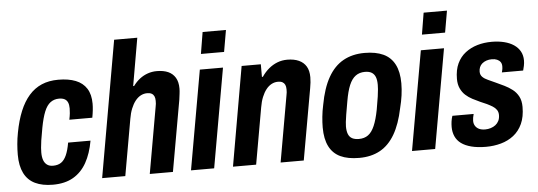

<svg xmlns="http://www.w3.org/2000/svg" viewBox="-49 -864 2846 1016"><g transform="rotate(-5 1374.5 -356.0)"><path d="M195 12Q139 12 100.5 -6.5Q62 -25 42.5 -64Q23 -103 23 -162Q23 -189 25.5 -218.5Q28 -248 34 -279Q46 -343 66 -391.5Q86 -440 115 -473Q144 -506 182.5 -522.5Q221 -539 271 -539Q325 -539 363 -524Q401 -509 421 -477.5Q441 -446 441 -397Q441 -381 439 -362.5Q437 -344 433 -323H311Q315 -342 316.5 -356.5Q318 -371 318 -383Q318 -402 312.5 -414.5Q307 -427 295.5 -433Q284 -439 266 -439Q240 -439 220.5 -424.5Q201 -410 188 -378Q175 -346 165 -293Q157 -251 153.5 -226.5Q150 -202 149 -188Q148 -174 148 -163Q148 -139 154 -122.5Q160 -106 172.5 -97Q185 -88 204 -88Q230 -88 247 -99.5Q264 -111 275.5 -136.5Q287 -162 294 -203H413Q401 -135 374 -87Q347 -39 303 -13.5Q259 12 195 12Z M457 0 584 -724H707L663 -471H668Q684 -493 703.5 -508Q723 -523 746 -531Q769 -539 794 -539Q830 -539 854.5 -528Q879 -517 892.5 -494.5Q906 -472 906 -437Q906 -424 904 -409Q902 -394 900 -378L833 0H710L772 -352Q774 -360 774.5 -367.5Q775 -375 775 -383Q775 -398 770.5 -407.5Q766 -417 757 -422Q748 -427 733 -427Q715 -427 699 -418.5Q683 -410 670 -393.5Q657 -377 647.5 -353.5Q638 -330 633 -300L580 0Z M1035 -609 1054 -724H1178L1158 -609ZM929 0 1022 -527H1145L1052 0Z M1152 0 1244 -527H1346V-460H1351Q1368 -485 1389 -502.5Q1410 -520 1434.5 -529.5Q1459 -539 1487 -539Q1523 -539 1548.5 -527.5Q1574 -516 1587.5 -493.5Q1601 -471 1601 -436Q1601 -423 1599.5 -408.5Q1598 -394 1595 -378L1528 0H1405L1467 -352Q1469 -360 1469.5 -367.5Q1470 -375 1470 -383Q1470 -398 1465.5 -407.5Q1461 -417 1452 -422Q1443 -427 1428 -427Q1410 -427 1394 -418.5Q1378 -410 1365 -393.5Q1352 -377 1342.5 -353.5Q1333 -330 1328 -300L1275 0Z M1822 12Q1762 12 1722.5 -6.5Q1683 -25 1663 -64.5Q1643 -104 1643 -165Q1643 -191 1646 -221.5Q1649 -252 1656 -284Q1672 -372 1704 -428.5Q1736 -485 1784.5 -512Q1833 -539 1898 -539Q1957 -539 1997 -520.5Q2037 -502 2057.5 -462.5Q2078 -423 2078 -362Q2078 -331 2073.5 -298.5Q2069 -266 2060 -231Q2043 -148 2011.5 -94Q1980 -40 1933 -14Q1886 12 1822 12ZM1829 -88Q1858 -88 1878 -102.5Q1898 -117 1912 -149.5Q1926 -182 1936 -234Q1944 -278 1947.5 -303Q1951 -328 1952 -341.5Q1953 -355 1953 -365Q1953 -391 1946.5 -407Q1940 -423 1926.5 -431Q1913 -439 1891 -439Q1862 -439 1841.5 -424Q1821 -409 1807.5 -377Q1794 -345 1785 -292Q1777 -248 1773 -222.5Q1769 -197 1767.5 -183.5Q1766 -170 1766 -160Q1766 -135 1772.5 -119Q1779 -103 1793 -95.5Q1807 -88 1829 -88Z M2209 -609 2228 -724H2352L2332 -609ZM2103 0 2196 -527H2319L2226 0Z M2496 12Q2451 12 2418 3.5Q2385 -5 2364 -20.5Q2343 -36 2333 -58.5Q2323 -81 2323 -108Q2323 -123 2325 -137.5Q2327 -152 2332 -167H2445Q2442 -156 2440.5 -147.5Q2439 -139 2439 -131Q2439 -115 2446.5 -103.5Q2454 -92 2467 -86Q2480 -80 2499 -80Q2514 -80 2528.5 -84.5Q2543 -89 2554 -97.5Q2565 -106 2571.5 -119Q2578 -132 2578 -150Q2578 -166 2570 -177.5Q2562 -189 2549 -197Q2536 -205 2519.5 -213Q2503 -221 2485 -228Q2465 -237 2445 -247.5Q2425 -258 2409 -272.5Q2393 -287 2383 -308.5Q2373 -330 2373 -359Q2373 -407 2389 -441Q2405 -475 2433 -496.5Q2461 -518 2496.5 -528.5Q2532 -539 2573 -539Q2609 -539 2639 -531.5Q2669 -524 2690.5 -509.5Q2712 -495 2723.5 -474Q2735 -453 2735 -426Q2735 -412 2732 -397.5Q2729 -383 2726 -373H2613Q2617 -388 2617.5 -394.5Q2618 -401 2618 -405Q2618 -419 2611.5 -428Q2605 -437 2593.5 -442Q2582 -447 2566 -447Q2550 -447 2537 -442.5Q2524 -438 2514.5 -430Q2505 -422 2500.5 -411Q2496 -400 2496 -387Q2496 -370 2507 -359Q2518 -348 2536.5 -340Q2555 -332 2576 -322Q2598 -312 2620.5 -301Q2643 -290 2662.5 -275Q2682 -260 2694 -237.5Q2706 -215 2706 -182Q2706 -129 2689 -92Q2672 -55 2642.5 -32Q2613 -9 2575 1.5Q2537 12 2496 12Z"/></g></svg>

Font: Archivo Condensed
Style: Bold Italic
Weight: 700
Width: 3
Italic angle: -10°
Designer: Hector Gatti
Foundry: Omnibus-Type
Version: Version 2.001